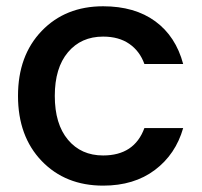

<svg xmlns="http://www.w3.org/2000/svg" viewBox="-20 -580 640 609"><path d="M37.1 -275.9Q37.1 -403.8 112.3 -481.9Q187.5 -560.1 307.1 -560.1Q407.2 -560.1 472.4 -512.5Q537.6 -464.8 561 -377H438Q423.3 -418 390.1 -440.9Q356.9 -463.9 307.1 -463.9Q237.3 -463.9 195.6 -414.3Q153.8 -364.7 153.8 -275.9Q153.8 -186.5 195.6 -136.7Q237.3 -86.9 307.1 -86.9Q406.2 -86.9 438 -173.8H561Q537.1 -90.3 471.2 -40.8Q405.3 8.8 307.1 8.8Q187.5 8.8 112.3 -69.3Q37.1 -147.5 37.1 -275.9Z"/></svg>

Font: SVN-Poppins Medium
Style: Regular
Weight: 500
Designer: Ninad Kale (Devanagari), Jonny Pinhorn (Latin)
Foundry: Indian Type Foundry
Version: Version 3.002 2017